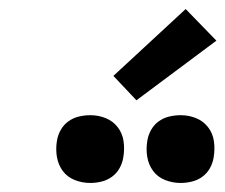

<svg xmlns="http://www.w3.org/2000/svg" viewBox="-20 -1000 499 425"><path d="M380 -595Q362 -595 345.5 -601.5Q329 -608 319 -621.5Q309 -635 306 -652.5Q303 -670 306 -688Q308 -701 314.5 -712.5Q321 -724 331.5 -731.5Q342 -739 354.5 -742Q367 -745 380 -745Q398 -745 414 -738.5Q430 -732 440.5 -718.5Q451 -705 453.5 -687.5Q456 -670 453 -652Q451 -639 444.5 -627.5Q438 -616 427.5 -608.5Q417 -601 404.5 -598Q392 -595 380 -595ZM180 -595Q162 -595 145.5 -601.5Q129 -608 119 -621.5Q109 -635 106 -652.5Q103 -670 106 -688Q108 -701 114.5 -712.5Q121 -724 131.5 -731.5Q142 -739 154.5 -742Q167 -745 180 -745Q198 -745 214 -738.5Q230 -732 240.5 -718.5Q251 -705 253.5 -687.5Q256 -670 253 -652Q251 -639 244.5 -627.5Q238 -616 227.5 -608.5Q217 -601 204.5 -598Q192 -595 180 -595ZM282 -778 231 -832 391 -980 459 -910Z"/></svg>

Font: Iosevka Etoile SmBdObl
Style: Regular
Weight: 600
Italic angle: -9°
Designer: Belleve Invis
Foundry: Belleve Invis
Version: Version 15.5.2; ttfautohint (v1.8.4)